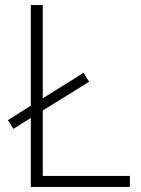

<svg xmlns="http://www.w3.org/2000/svg" viewBox="-20 -734 552 754"><path d="M101 0V-271L33 -228L11 -262L101 -319V-714H148V-348L308 -448L330 -413L148 -300V-43H490V0Z"/></svg>

Font: Noto Sans Syriac Eastern ExtraLight
Style: Regular
Weight: 250
Designer: Patrick Giasson and the Monotype Design Team
Foundry: Monotype Imaging Inc.
Version: Version 3.001